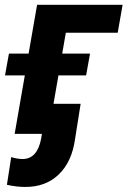

<svg xmlns="http://www.w3.org/2000/svg" viewBox="-20 -548 522 786"><path d="M461.9 -414.1H249.5L177.7 0H40L131.8 -528.3H481.9ZM332.5 -239.3H0.5L16.6 -328.6H348.6ZM310.1 -123 287.6 19Q274.9 113.8 220.7 166Q166.5 218.3 81.1 217.3Q48.8 217.3 8.3 208.5L25.9 95.2Q51.8 103 72.3 103Q132.8 103 148.4 19.5L171.9 -123Z"/></svg>

Font: RobotoInd
Style: Bold Italic
Weight: 700
Italic angle: -12°
Designer: Google
Version: Version 2.001150; 2014